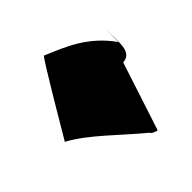

<svg xmlns="http://www.w3.org/2000/svg" viewBox="-122 -854 1072 1072"><g transform="rotate(45 414.0 -318.0)"><path d="M49 -272C49 -262 472 -14 472 -14C536 -135 665 -256 771 -385C781 -385 793 -419 793 -426L389 -558C382 -638 295 -620 179 -620H290C149 -520 101 -396 49 -272Z"/></g></svg>

Font: Ampere
Style: SuExt
Weight: 400
Version: Version 1